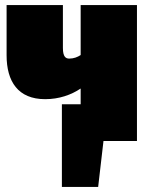

<svg xmlns="http://www.w3.org/2000/svg" viewBox="-20 -556 590 757"><path d="M298 -536V-339C286 -331 271 -325 253 -325C240 -325 228 -331 228 -367V-536H6V-338C6 -235 51 -165 158 -165C213 -165 261 -182 298 -207V-145H224V181H367L388 0H520V-536Z"/></svg>

Font: Fira Sans Ultra
Style: Regular
Weight: 950
Designer: Carrois Corporate & Edenspiekermann AG
Foundry: Carrois Corporate GbR & Edenspiekermann AG
Version: Version 4.203;PS 004.203;hotconv 1.0.88;makeotf.lib2.5.64775